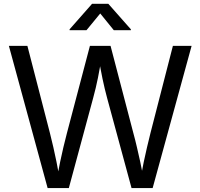

<svg xmlns="http://www.w3.org/2000/svg" viewBox="-20 -962 1025 982"><path d="M223.6 0 25.4 -727.5H120.1L235.4 -281.2Q244.6 -245.6 252.9 -208.7Q261.2 -171.9 269 -134Q276.9 -96.2 283.7 -56.2H272.5Q279.8 -96.2 287.6 -134Q295.4 -171.9 304.2 -208.7Q313 -245.6 322.3 -281.2L439.9 -727.5H545.4L662.1 -281.2Q671.9 -245.6 680.4 -208.7Q689 -171.9 697.3 -134Q705.6 -96.2 712.9 -56.2H700.2Q707.5 -96.2 715.3 -134Q723.1 -171.9 731.9 -208.7Q740.7 -245.6 749.5 -281.2L864.3 -727.5H960L760.7 0H652.8L527.8 -460.9Q515.6 -505.9 504.4 -558.8Q493.2 -611.8 482.4 -681.2H502Q491.2 -615.7 481 -564.2Q470.7 -512.7 456.5 -460.9L332 0ZM422.4 -807.6H335.9V-812L450.7 -942.4H534.2L649.4 -812V-807.6H562L492.7 -893.1Z"/></svg>

Font: Inter Variable
Style: Regular
Weight: 400
Designer: Rasmus Andersson
Foundry: rsms
Version: Version 4.001;git-9221beed3